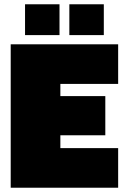

<svg xmlns="http://www.w3.org/2000/svg" viewBox="-20 -877 589 897"><path d="M30 -670H532V-485H262V-428H472V-245H262V-185H532V0H30ZM97 -857H258V-713H97ZM304 -857H465V-713H304Z"/></svg>

Font: Cairo Black
Style: Regular
Weight: 900
Designer: Mohamed Gaber, Accademia di Belle Arti di Urbino and others
Foundry: Kief Type Foundry, Accademia di Belle Arti di Urbino and others
Version: Version 3.011